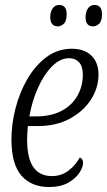

<svg xmlns="http://www.w3.org/2000/svg" viewBox="-20 -742 430 772"><path d="M354 -636Q324 -636 324 -673Q324 -694 333.5 -708Q343 -722 360 -722Q390 -722 390 -685Q390 -657 378.5 -646.5Q367 -636 354 -636ZM213 -636Q182 -636 182 -673Q182 -694 191.5 -708Q201 -722 218 -722Q248 -722 248 -685Q248 -657 236.5 -646.5Q225 -636 213 -636ZM178 10Q106 10 66 -36Q26 -82 26 -182Q26 -243 42.5 -307Q59 -371 90.5 -425Q122 -479 167 -512.5Q212 -546 269 -546Q319 -546 347.5 -518.5Q376 -491 376 -442Q376 -389 346 -342Q316 -295 261 -265Q206 -235 131 -235H92Q91 -223 90 -208.5Q89 -194 89 -182Q89 -105 114.5 -69.5Q140 -34 188 -34Q227 -34 255.5 -56Q284 -78 301 -109Q314 -103 314 -87Q314 -70 299 -47Q284 -24 253.5 -7Q223 10 178 10ZM98 -274H125Q185 -274 227 -296Q269 -318 291 -356.5Q313 -395 313 -442Q313 -475 298 -491.5Q283 -508 258 -508Q222 -508 189.5 -475.5Q157 -443 133 -389.5Q109 -336 98 -274Z"/></svg>

Font: Noto Serif ExtraCondensed Light
Style: Italic
Weight: 300
Width: 2
Italic angle: -12°
Designer: Monotype Design Team
Foundry: Monotype Imaging Inc.
Version: Version 2.014; ttfautohint (v1.8.4.7-5d5b)